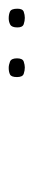

<svg xmlns="http://www.w3.org/2000/svg" viewBox="162 -699 77 441"><g transform="rotate(90 200.5 -478.5)"><path d="M136 -460Q129 -460 121.5 -463Q114 -466 114 -479Q114 -492 121.5 -494.5Q129 -497 135 -497Q142 -497 149.5 -494.5Q157 -492 157 -479Q157 -466 151 -463Q145 -460 136 -460ZM22 -460Q13 -460 6.5 -463Q0 -466 0 -480Q0 -492 7 -494.5Q14 -497 21 -497Q28 -497 35.5 -494.5Q43 -492 43 -480Q43 -467 36.5 -463.5Q30 -460 22 -460Z"/></g></svg>

Font: Genos Thin Thin
Style: Regular
Weight: 250
Version: Version 1.010